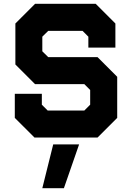

<svg xmlns="http://www.w3.org/2000/svg" viewBox="-20 -720 691 1005"><path d="M160.5 0 57.5 -103V-229H199V-172L229.5 -141.5H421.5L452 -172V-249L421.5 -279.5H163.5L60.5 -382.5V-597L163.5 -700H481L584 -597V-471H442.5V-528L412 -558.5H232.5L201.5 -528V-451.5L232.5 -421H490.5L593.5 -318V-103L490.5 0ZM193.5 -71H448L520 -140V-290L463 -349.5H202.5L132 -422.5V-564L200.5 -629.5H449.5L512.5 -564V-536V-564L449.5 -629.5H200.5L132 -564V-422.5L202.5 -349.5H463L520 -290V-140L448 -71H193.5L131.5 -130V-164V-130ZM201.5 265 258.5 36H394L314.5 265ZM273 212H272.5L306.5 102H307Z"/></svg>

Font: Tourney Black
Style: Regular
Weight: 900
Version: Version 1.015